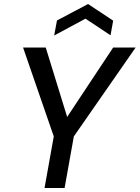

<svg xmlns="http://www.w3.org/2000/svg" viewBox="-20 -937 696 957"><path d="M202 0 248 -257 95 -700H208L316 -350H312L544 -700H656L348 -257L302 0ZM250 -760 264 -835 419 -917 544 -834 531 -761 406 -844Z"/></svg>

Font: DM Sans 28pt Medium
Style: Italic
Weight: 500
Italic angle: -10°
Version: Version 4.004;gftools[0.9.30]